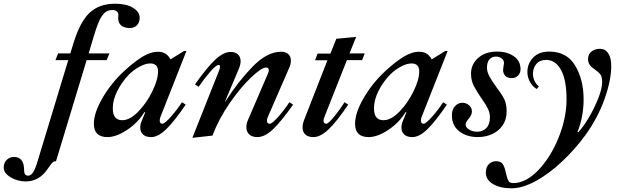

<svg xmlns="http://www.w3.org/2000/svg" viewBox="-214 -731 3338 1035"><path d="M539 -634Q539 -613 525.5 -596.5Q512 -580 486 -580Q455 -580 439 -594Q423 -608 423 -634L424 -651Q424 -663 415 -670Q406 -677 391 -677Q366 -677 349 -661Q332 -645 318 -612Q304 -579 286 -517L264 -443H376L361 -407H253L88 138Q75 138 67.5 146.5Q60 155 44 178Q-2 247 -75 247Q-120 247 -157 224.5Q-194 202 -194 173Q-194 146 -177.5 130.5Q-161 115 -139 115Q-84 115 -84 187Q-84 216 -62 216Q-47 216 -35 197Q-23 178 -11 137L154 -407H85L99 -443H165L183 -501Q218 -615 270 -663Q322 -711 406 -711Q467 -711 503 -689Q539 -667 539 -634Z M292 -64Q292 -122 337.5 -201Q383 -280 452 -345Q507 -396 552 -424Q597 -452 638 -452Q684 -452 704 -412H707L778 -456H791L653 -106Q647 -93 647 -82Q647 -64 661 -64Q674 -64 707.5 -102Q741 -140 767 -180L787 -167Q725 -76 681.5 -34Q638 8 601 8Q572 8 557 -6Q542 -20 542 -43Q542 -60 549 -77L569 -126H564Q530 -70 471.5 -31Q413 8 365 8Q292 8 292 -64ZM638 -346Q638 -389 596 -389Q571 -389 539 -372Q507 -355 480 -328Q442 -288 418 -240Q394 -192 394 -147Q394 -83 445 -83Q486 -83 531 -129Q576 -175 607 -238.5Q638 -302 638 -346Z M967 -351Q972 -364 972 -369Q972 -381 965 -381Q951 -381 918.5 -343.5Q886 -306 857 -263L837 -276Q902 -368 946.5 -409.5Q991 -451 1030 -451Q1055 -451 1069 -437.5Q1083 -424 1083 -401Q1083 -384 1074 -361L999 -184H1001Q1070 -292 1148 -372Q1226 -452 1301 -452Q1327 -452 1340.5 -439Q1354 -426 1354 -404Q1354 -384 1344 -363L1230 -101Q1225 -90 1225 -80Q1225 -64 1240 -64Q1253 -64 1286.5 -102Q1320 -140 1346 -180L1366 -167Q1301 -75 1257 -33.5Q1213 8 1174 8Q1145 8 1129.5 -6.5Q1114 -21 1114 -46Q1114 -66 1124 -87L1231 -336Q1235 -345 1235 -353Q1235 -367 1220 -367Q1196 -367 1139.5 -313.5Q1083 -260 1024.5 -175.5Q966 -91 931 0L823 12Z M1417 -44Q1417 -64 1426 -86L1551 -406H1484L1498 -442H1567L1599 -522L1706 -532L1670 -443H1752L1738 -407H1656L1535 -101Q1530 -88 1530 -81Q1530 -64 1545 -64Q1556 -64 1587.5 -102.5Q1619 -141 1643 -180L1663 -167Q1601 -75 1557 -33.5Q1513 8 1476 8Q1447 8 1432 -6Q1417 -20 1417 -44Z M1700 -64Q1700 -122 1745.5 -201Q1791 -280 1860 -345Q1915 -396 1960 -424Q2005 -452 2046 -452Q2092 -452 2112 -412H2115L2186 -456H2199L2061 -106Q2055 -93 2055 -82Q2055 -64 2069 -64Q2082 -64 2115.5 -102Q2149 -140 2175 -180L2195 -167Q2133 -76 2089.5 -34Q2046 8 2009 8Q1980 8 1965 -6Q1950 -20 1950 -43Q1950 -60 1957 -77L1977 -126H1972Q1938 -70 1879.5 -31Q1821 8 1773 8Q1700 8 1700 -64ZM2046 -346Q2046 -389 2004 -389Q1979 -389 1947 -372Q1915 -355 1888 -328Q1850 -288 1826 -240Q1802 -192 1802 -147Q1802 -83 1853 -83Q1894 -83 1939 -129Q1984 -175 2015 -238.5Q2046 -302 2046 -346Z M2222 -109Q2222 -141 2239 -159Q2256 -177 2278 -177Q2299 -177 2314.5 -163.5Q2330 -150 2330 -130Q2330 -113 2315 -94Q2313 -92 2307.5 -85Q2302 -78 2299 -72Q2296 -66 2296 -59Q2296 -44 2315 -32.5Q2334 -21 2358 -21Q2389 -21 2408 -41Q2427 -61 2427 -100Q2427 -121 2417 -143Q2407 -165 2386 -194Q2355 -239 2340 -268.5Q2325 -298 2325 -334Q2325 -384 2363.5 -418.5Q2402 -453 2466 -453Q2519 -453 2555.5 -428Q2592 -403 2592 -358Q2592 -338 2579 -324Q2566 -310 2544 -310Q2521 -310 2509.5 -322.5Q2498 -335 2498 -355Q2498 -360 2500 -372Q2503 -390 2503 -391Q2503 -406 2490.5 -416Q2478 -426 2459 -426Q2438 -426 2424.5 -411Q2411 -396 2411 -366Q2411 -344 2424.5 -319Q2438 -294 2462 -261Q2492 -222 2504.5 -196Q2517 -170 2517 -130Q2517 -86 2495 -54.5Q2473 -23 2437.5 -7.5Q2402 8 2362 8Q2302 8 2262 -23Q2222 -54 2222 -109Z M2405 200Q2405 170 2421 154Q2437 138 2460 138Q2486 138 2496.5 154Q2507 170 2513 201Q2519 229 2526 242.5Q2533 256 2552 256Q2621 256 2688 186Q2755 116 2797.5 10Q2840 -96 2840 -195Q2840 -299 2810.5 -353.5Q2781 -408 2730 -408Q2696 -408 2677.5 -386.5Q2659 -365 2659 -333Q2659 -314 2667 -296Q2675 -278 2691 -265L2679 -251Q2655 -266 2642 -291Q2629 -316 2629 -343Q2629 -388 2660 -420.5Q2691 -453 2746 -453Q2841 -453 2886.5 -377.5Q2932 -302 2932 -195Q2932 -147 2923 -101Q2914 -55 2899 -20L2903 -18Q2930 -46 2960 -97Q2990 -148 3011 -201Q3032 -254 3032 -289Q3032 -318 3021.5 -331Q3011 -344 2988 -360Q2956 -380 2956 -412Q2956 -440 2975.5 -454Q2995 -468 3020 -468Q3048 -468 3064.5 -444Q3081 -420 3081 -375Q3081 -300 3045.5 -199Q3010 -98 2942 -3Q2885 75 2814.5 141Q2744 207 2673 245.5Q2602 284 2544 284Q2482 284 2443.5 261Q2405 238 2405 200Z"/></svg>

Font: Ibarra Real Nova
Style: Bold Italic
Weight: 700
Italic angle: -22°
Designer: Jose Maria Ribagorda & Octavio Pardo
Foundry: Octavio Pardo
Version: Version 1.014